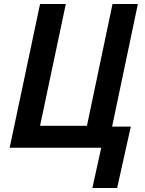

<svg xmlns="http://www.w3.org/2000/svg" viewBox="-20 -734 719 954"><path d="M439 200 483 0H28L179 -714H307L179 -109H412L539 -714H665L537 -105H630L562 200Z"/></svg>

Font: Noto Sans Display SemiBold
Style: Italic
Weight: 600
Italic angle: -12°
Designer: Monotype Design Team
Foundry: Monotype Imaging Inc.
Version: Version 2.003